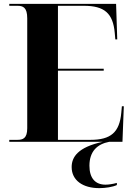

<svg xmlns="http://www.w3.org/2000/svg" viewBox="-20 -734 693 994"><path d="M28 0H513C382 28 351 80 351 131C351 200 409 240 494 240C526 240 564 234 585 224V213C563 219 542 222 526 222C473 222 443 188 443 124C443 51 482 12 546 0H614L621 -184H611L608 -151C599 -49 554 -10 448 -10H280V-368H517V-378H280V-704H414C521 -704 565 -665 574 -564L577 -530H587L581 -714H28V-704H70C99 -704 121 -696 121 -639V-70C121 -17 98 -10 70 -10H28Z"/></svg>

Font: Noto Serif Display
Style: Bold
Weight: 700
Designer: Monotype Design Team
Foundry: Monotype Imaging Inc.
Version: Version 2.009